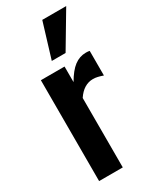

<svg xmlns="http://www.w3.org/2000/svg" viewBox="-212 -894 777 953"><g transform="rotate(-30 176.5 -417.0)"><path d="M149.9 -633.8 210.9 -834H348.1L229 -633.8ZM55.2 0V-578.1H190.9V-488.8Q220.2 -539.6 250.2 -562.3Q280.3 -585 316.9 -585Q330.1 -585 337.9 -583V-441.9Q304.2 -454.1 282.2 -454.1Q228 -454.1 190.9 -397.9V0Z"/></g></svg>

Font: Oswald Medium
Style: Regular
Weight: 500
Designer: Vernon Adams
Foundry: Vernon Adams
Version: Version 4.103